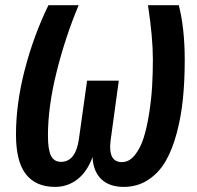

<svg xmlns="http://www.w3.org/2000/svg" viewBox="-20 -711 764 745"><path d="M193.8 14.2Q119.1 14.2 80.6 -34.9Q42 -84 42 -189Q42 -309.1 76.2 -440.9Q110.4 -572.8 168 -690.9H285.2Q232.9 -565.9 199.5 -431.4Q166 -296.9 166 -185.1Q166 -129.9 178 -106.4Q189.9 -83 216.8 -83Q273.4 -83 286.1 -170.9L317.9 -397.9H440.9L409.2 -166Q398.4 -82 453.1 -82Q481 -82 502.7 -108.6Q524.4 -135.3 537.4 -176Q550.3 -216.8 558.8 -271.7Q567.4 -326.7 570.3 -377.4Q573.2 -428.2 573.2 -480Q573.2 -566.4 554.2 -690.9H673.8Q696.8 -600.6 696.8 -478Q696.8 -397.9 689.9 -328.9Q683.1 -259.8 666 -195.3Q648.9 -130.9 622.6 -85.4Q596.2 -40 554.7 -12.9Q513.2 14.2 460 14.2Q404.8 14.2 373.5 -15.4Q342.3 -44.9 338.9 -101.1Q317.9 -43.9 280 -14.9Q242.2 14.2 193.8 14.2Z"/></svg>

Font: Fira Sans Compressed Medium
Style: Italic
Weight: 500
Width: 3
Italic angle: -8°
Designer: Carrois Corporate & Edenspiekermann AG
Foundry: Carrois Corporate GbR & Edenspiekermann AG
Version: Version 4.203;PS 004.203;hotconv 1.0.88;makeotf.lib2.5.64775